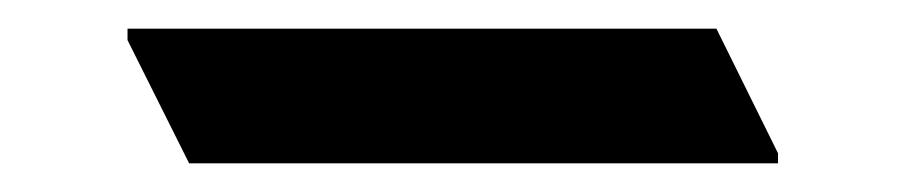

<svg xmlns="http://www.w3.org/2000/svg" viewBox="-20 -207 640 134"><path d="M523 -93H112L69 -179V-187H480L523 -100Z"/></svg>

Font: Halant SemiBold
Style: Regular
Weight: 600
Designer: Hitesh Malaviya (Devanagari), Satya Rajpurohit (Latin)
Foundry: Indian Type Foundry
Version: Version 1.101;PS 1.0;hotconv 1.0.78;makeotf.lib2.5.61930; tt